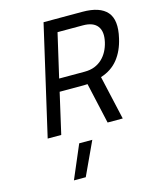

<svg xmlns="http://www.w3.org/2000/svg" viewBox="-140 -791 962 1176"><g transform="rotate(-15 341.0 -203.0)"><path d="M390 -258H236L177 0H91L251 -695H498Q608 -695 653 -643Q698 -591 672 -480Q655 -404 614 -352.5Q573 -301 504 -279L567 0H471L413 -259ZM582 -479Q597 -544 570.5 -579Q544 -614 479 -614H318L254 -337H416Q452 -337 479.5 -348Q507 -359 527.5 -378.5Q548 -398 561.5 -423.5Q575 -449 582 -479ZM270 78H353L255 289H180Z"/></g></svg>

Font: Panefresco 500wt
Style: Italic
Weight: 700
Foundry: Campivisivi & Chank Co
Version: Version 1.000